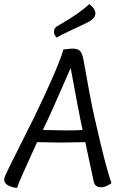

<svg xmlns="http://www.w3.org/2000/svg" viewBox="-30 -899 578 932"><path d="M404 -795Q382 -783 321 -755Q260 -727 245 -716Q232 -729 232 -745Q232 -765 253 -775Q358 -835 403 -879Q433 -857 433 -834Q433 -812 404 -795ZM313 -569Q302 -545 277.5 -488Q253 -431 228 -375.5Q203 -320 178 -268Q250 -266 288 -266Q344 -266 371 -268Q353 -349 313 -569ZM264 -207Q242 -207 150 -209Q139 -185 116 -134Q93 -83 77 -47.5Q61 -12 53 13Q31 12 10.5 1.5Q-10 -9 -10 -28Q-10 -37 10.5 -79Q31 -121 72 -202Q113 -283 139 -336Q255 -577 278 -659Q314 -663 323 -663Q347 -663 358 -652Q369 -641 375 -610Q378 -597 390.5 -525Q403 -453 415 -393.5Q427 -334 440 -280Q484 -87 511 -10Q483 10 462 10Q431 10 425 -17Q411 -80 384 -209Q284 -207 264 -207Z"/></svg>

Font: Overlock
Style: Italic
Weight: 400
Designer: Dario Muhafara
Foundry: Dario Manuel Muhafara
Version: Version 1.001